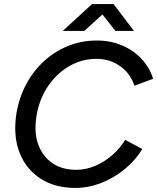

<svg xmlns="http://www.w3.org/2000/svg" viewBox="-20 -911 772 943"><path d="M350 12Q251 12 181 -32.5Q111 -77 78.5 -155Q46 -233 58 -335Q68 -415 102 -484Q136 -553 189 -604Q242 -655 310 -683.5Q378 -712 456 -712Q523 -712 579.5 -688Q636 -664 675.5 -621.5Q715 -579 732 -524L640 -490Q621 -550 570 -586Q519 -622 455 -622Q379 -622 315.5 -583.5Q252 -545 210.5 -479.5Q169 -414 158 -332Q147 -257 168.5 -199.5Q190 -142 237.5 -109.5Q285 -77 354 -77Q401 -77 446.5 -96Q492 -115 530.5 -148.5Q569 -182 595 -224L679 -179Q644 -122 591 -79Q538 -36 476 -12Q414 12 350 12ZM288 -759 432 -891H538L638 -759H547L483 -840L394 -759Z"/></svg>

Font: Figtree Medium
Style: Italic
Weight: 500
Italic angle: -9.5°
Foundry: Erik Kennedy
Version: Version 2.001; ttfautohint (v1.8.4.7-5d5b);gftools[0.9.27]